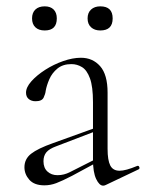

<svg xmlns="http://www.w3.org/2000/svg" viewBox="-20 -577 460 605"><path d="M313 6Q309 8 305 8Q293 8 283 -13Q273 -34 273 -74V-255Q273 -304 263.5 -330Q254 -356 238.5 -365.5Q223 -375 205 -375Q178 -375 161 -361Q144 -347 135.5 -327.5Q127 -308 124 -291Q123 -281 117.5 -269.5Q112 -258 92 -258Q79 -258 70.5 -265Q62 -272 62 -285Q62 -302 79 -321Q96 -340 122.5 -357Q149 -374 179 -384.5Q209 -395 235 -395Q272 -395 295.5 -368.5Q319 -342 319 -285V-108Q319 -72 327.5 -55.5Q336 -39 357 -39Q376 -39 412 -54Q417 -56 419 -50.5Q421 -45 416 -43ZM120 7Q88 7 72.5 -10.5Q57 -28 57 -50Q57 -76 78 -92.5Q99 -109 147 -126L283 -175L285 -165L157 -116Q135 -108 126 -97Q117 -86 117 -69Q117 -48 129.5 -36.5Q142 -25 161 -25Q172 -25 181.5 -27.5Q191 -30 199 -34L292 -81L294 -70L207 -23Q176 -7 157.5 0Q139 7 120 7ZM121 -481Q102 -481 91.5 -491Q81 -501 81 -519Q81 -537 91.5 -547Q102 -557 121 -557Q139 -557 149 -547Q159 -537 159 -519Q159 -481 121 -481ZM296 -481Q278 -481 267 -491Q256 -501 256 -519Q256 -537 267 -547Q278 -557 296 -557Q335 -557 335 -519Q335 -481 296 -481Z"/></svg>

Font: Cormorant Light
Style: Regular
Weight: 300
Designer: Christian Thalmann (Catharsis Fonts)
Foundry: Catharsis Fonts
Version: Version 4.000